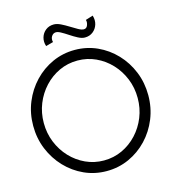

<svg xmlns="http://www.w3.org/2000/svg" viewBox="-128 -993 1006 1112"><g transform="rotate(-15 375.0 -437.0)"><path d="M375 13Q304 13 241.5 -15.2Q179 -43.5 131.5 -93.5Q84 -143.5 57 -209.2Q30 -275 30 -350Q30 -425 57 -490.8Q84 -556.5 131.5 -606.5Q179 -656.5 241.5 -684.8Q304 -713 375 -713Q446.5 -713 509 -684.8Q571.5 -656.5 619 -606.5Q666.5 -556.5 693.2 -490.8Q720 -425 720 -350Q720 -275 693.2 -209.2Q666.5 -143.5 619 -93.5Q571.5 -43.5 509 -15.2Q446.5 13 375 13ZM375 -50.5Q434 -50.5 485 -74.2Q536 -98 574.5 -139.5Q613 -181 634.8 -235Q656.5 -289 656.5 -350Q656.5 -411.5 634.5 -465.8Q612.5 -520 573.8 -561.2Q535 -602.5 484 -626Q433 -649.5 375 -649.5Q316 -649.5 265 -625.8Q214 -602 175.5 -560.5Q137 -519 115.2 -465Q93.5 -411 93.5 -350Q93.5 -288.5 115.5 -234.2Q137.5 -180 176.2 -138.8Q215 -97.5 266 -74Q317 -50.5 375 -50.5ZM452.5 -767Q434 -767 411.8 -778.8Q389.5 -790.5 367 -805.5Q344.5 -820.5 324.8 -831.2Q305 -842 292 -839.5Q278 -837 269.8 -823Q261.5 -809 266.5 -789.5L222 -777.5Q213 -804.5 220.2 -829.8Q227.5 -855 247.8 -871Q268 -887 296.5 -887Q315.5 -887 338 -876Q360.5 -865 383.2 -850.8Q406 -836.5 425.8 -825.5Q445.5 -814.5 458.5 -814.5Q475.5 -814.5 482 -832.8Q488.5 -851 483.5 -864L528 -878Q537 -849.5 529.2 -824.2Q521.5 -799 501.2 -783Q481 -767 452.5 -767Z"/></g></svg>

Font: Urbanist Light
Style: Regular
Weight: 300
Designer: Corey Hu
Foundry: Corey Hu
Version: Version 1.330; ttfautohint (v1.8.4.7-5d5b)